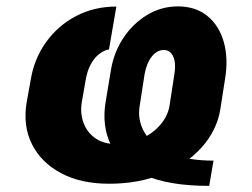

<svg xmlns="http://www.w3.org/2000/svg" viewBox="-20 -573 800 609"><path d="M657.2 -63.5 643.6 16.6Q513.2 16.6 436.8 -18.6Q360.4 -53.7 331.5 -113.8Q302.7 -173.8 314.9 -248.5L332 -351.6Q341.3 -407.2 371.3 -452.6Q401.4 -498 446.3 -525.4Q491.2 -552.7 544.4 -552.7Q600.6 -552.7 637.9 -522.2Q675.3 -491.7 689.9 -439.5Q704.6 -387.2 693.8 -322.3L678.7 -225.6Q667.5 -158.7 619.4 -105.2Q571.3 -51.8 495.6 -21Q419.9 9.8 326.2 9.8Q235.8 9.8 172.9 -24.2Q109.9 -58.1 81.1 -116.2Q52.2 -174.3 64.5 -248L77.6 -320.8Q88.4 -386.7 126 -439.2Q163.6 -491.7 221.2 -522Q278.8 -552.2 349.1 -552.2L325.7 -416.5Q307.6 -412.6 292.7 -400.1Q277.8 -387.7 267.3 -367.9Q256.8 -348.1 252 -320.8L239.3 -248Q233.9 -212.9 245.1 -182.9Q256.3 -152.8 282.5 -134.5Q308.6 -116.2 347.2 -116.2Q392.1 -116.2 428.7 -133.1Q465.3 -149.9 488.8 -177.5Q512.2 -205.1 517.6 -236.8L532.7 -335Q539.1 -371.6 529.8 -392.8Q520.5 -414.1 499.5 -414.6Q477.5 -414.1 461.2 -393.3Q444.8 -372.6 438.5 -336.9L423.3 -238.8Q415 -191.4 439.2 -151.4Q463.4 -111.3 518.3 -87.4Q573.2 -63.5 657.2 -63.5Z"/></svg>

Font: Inter Tight ExtraBold
Style: Italic
Weight: 800
Italic angle: -9.39999°
Designer: Rasmus Andersson
Foundry: rsms
Version: Version 3.004